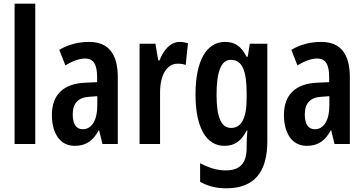

<svg xmlns="http://www.w3.org/2000/svg" viewBox="-20 -780 1973 1040"><path d="M171 0V-760H59V0Z M463 -553C403 -553 348 -538 301 -510L334 -426C376 -451 411 -463 441 -463C487 -463 506 -430 506 -362V-335L441 -332C325 -327 261 -268 261 -157C261 -70 297 10 385 10C446 10 484 -18 515 -74H517L535 0H618V-362C618 -487 568 -553 463 -553ZM466 -256 507 -259V-207C507 -128 476 -80 429 -80C393 -80 374 -106 374 -161C374 -221 404 -253 466 -256Z M953 -553C903 -553 865 -508 844 -453H837L822 -543H736V0H847V-279C847 -372 883 -435 942 -435C959 -435 974 -433 986 -428L998 -546C981 -551 967 -553 953 -553Z M1199 -553C1099 -553 1039 -452 1039 -268C1039 -90 1097 10 1195 10C1251 10 1287 -16 1316 -73H1320C1317 -46 1316 -15 1316 7V20C1316 110 1275 143 1202 143C1159 143 1115 131 1064 104V205C1106 228 1150 240 1205 240C1361 240 1428 148 1428 -15V-543H1333L1322 -473H1315C1286 -531 1251 -553 1199 -553ZM1230 -456C1290 -456 1316 -401 1316 -276V-249C1316 -140 1288 -87 1232 -87C1179 -87 1153 -143 1153 -267C1153 -392 1178 -456 1230 -456Z M1720 -553C1660 -553 1605 -538 1558 -510L1591 -426C1633 -451 1668 -463 1698 -463C1744 -463 1763 -430 1763 -362V-335L1698 -332C1582 -327 1518 -268 1518 -157C1518 -70 1554 10 1642 10C1703 10 1741 -18 1772 -74H1774L1792 0H1875V-362C1875 -487 1825 -553 1720 -553ZM1723 -256 1764 -259V-207C1764 -128 1733 -80 1686 -80C1650 -80 1631 -106 1631 -161C1631 -221 1661 -253 1723 -256Z"/></svg>

Font: Noto Sans Khmer ExtraCondensed SemiBold
Style: Regular
Weight: 600
Width: 2
Designer: Danh Hong and the Monotype Design Team
Foundry: Monotype Imaging Inc.
Version: Version 2.004